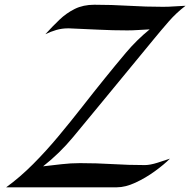

<svg xmlns="http://www.w3.org/2000/svg" viewBox="-20 -798 811 818"><path d="M770.5 -773.4Q731.4 -743.7 699.2 -706.8Q667 -669.9 636.2 -632.3L406.7 -353.5Q349.6 -284.2 292 -214.6Q234.4 -145 163.6 -89.4Q202.6 -93.8 241.9 -98.4Q281.2 -103 320.8 -103Q390.1 -103 459.2 -98.9Q528.3 -94.7 597.2 -94.7Q619.1 -94.7 650.9 -104.7Q682.6 -114.7 704.1 -122.1Q679.2 -97.2 639.9 -68.6Q600.6 -40 557.4 -20Q514.2 0 478 0H6.3Q64.9 -42.5 120.8 -98.6Q176.8 -154.8 229.2 -217.8Q281.7 -280.8 331.1 -344Q380.4 -407.2 426.3 -463.9Q470.7 -519 516.6 -573.5Q562.5 -627.9 617.7 -672.9Q593.8 -671.9 570.1 -670.2Q546.4 -668.5 522.5 -668.5Q460.4 -668.5 398.7 -671.6Q336.9 -674.8 274.9 -677.2H268.6Q243.7 -677.2 219.5 -670.2Q195.3 -663.1 173.3 -652.3Q203.1 -685.1 232.9 -713.6Q262.7 -742.2 298.6 -760Q334.5 -777.8 381.8 -777.8Q455.1 -777.8 528.3 -773.4Q601.6 -769 674.8 -769Q698.7 -769 722.7 -770.8Q746.6 -772.5 770.5 -773.4Z"/></svg>

Font: Lugrasimo
Style: Regular
Weight: 400
Designer: The DocRepair Project, Astigmatic (AOETI)
Foundry: Google
Version: Version 1.001